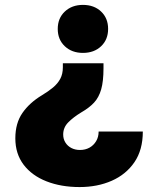

<svg xmlns="http://www.w3.org/2000/svg" viewBox="-20 -567 642 789"><path d="M405.3 -307.1V-286.6Q405.3 -232.9 395.8 -199.7Q386.2 -166.5 366.5 -145.3Q346.7 -124 314.5 -105.5Q280.8 -85 260.3 -64Q239.7 -43 239.7 -14.2Q239.7 4.4 248.8 18.8Q257.8 33.2 273.4 41.3Q289.1 49.3 308.6 49.3Q330.6 49.3 347.7 39.8Q364.7 30.3 375 13.2Q385.3 -3.9 385.3 -26.4H566.9Q566.9 48.8 532.5 99.4Q498 149.9 439.2 175.8Q380.4 201.7 307.1 201.7Q231 201.7 171.1 178.2Q111.3 154.8 77.1 109.9Q43 64.9 43 1.5Q43 -61 72.3 -103Q101.6 -145 151.9 -175.3Q178.7 -191.4 198 -207.5Q217.3 -223.6 227.8 -243.4Q238.3 -263.2 238.3 -290.5V-307.1ZM320.8 -546.9Q366.7 -546.9 395.5 -519.5Q424.3 -492.2 424.3 -448.2Q424.3 -404.3 395.5 -377Q366.7 -349.6 320.8 -349.6Q275.4 -349.6 246.3 -377Q217.3 -404.3 217.3 -448.2Q217.3 -492.2 246.3 -519.5Q275.4 -546.9 320.8 -546.9Z"/></svg>

Font: Inter 20pt Black
Style: Regular
Weight: 900
Version: Version 4.001;git-66647c0bb